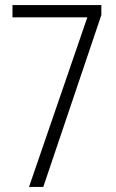

<svg xmlns="http://www.w3.org/2000/svg" viewBox="-20 -734 454 754"><path d="M94 0 323 -666H29V-714H378V-675L150 0Z"/></svg>

Font: Noto Sans Sinhala UI ExtraCondensed Light
Style: Regular
Weight: 300
Width: 2
Designer: Jelle Bosma - Monotype Design Team
Foundry: Monotype Imaging Inc.
Version: Version 2.006; ttfautohint (v1.8.4.7-5d5b)